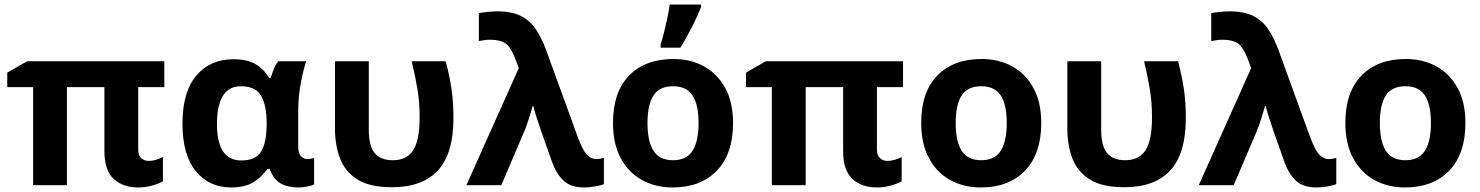

<svg xmlns="http://www.w3.org/2000/svg" viewBox="-20 -816 6522 846"><path d="M635 -107Q652 -107 668 -112Q684 -117 698 -124V-17Q681 -7 651 1.5Q621 10 590 10Q521 10 480.5 -28Q440 -66 440 -150V-432H275V0H126V-432H12V-496L99 -546H704V-432H589V-156Q589 -131 602.5 -119Q616 -107 635 -107Z M998 10Q902 10 843 -61.5Q784 -133 784 -271Q784 -411 845 -483Q906 -555 1009 -555Q1067 -555 1104 -534.5Q1141 -514 1166 -473H1173Q1178 -490 1186 -510.5Q1194 -531 1206 -546H1329Q1318 -514 1306 -453Q1294 -392 1294 -325V-173Q1294 -139 1306.5 -127Q1319 -115 1335 -115Q1342 -115 1351 -117Q1360 -119 1364 -120V-3Q1357 1 1335.5 5.5Q1314 10 1297 10Q1247 10 1216 -8Q1185 -26 1168 -72H1158Q1136 -38 1098 -14Q1060 10 998 10ZM1043 -109Q1105 -109 1129.5 -146.5Q1154 -184 1155 -266V-272Q1155 -352 1130.5 -394Q1106 -436 1041 -436Q988 -436 962 -393.5Q936 -351 936 -270Q936 -109 1043 -109Z M1707 9Q1609 9 1554.5 -25.5Q1500 -60 1478 -118.5Q1456 -177 1456 -249V-546H1605V-244Q1605 -173 1631 -141.5Q1657 -110 1712 -110Q1771 -110 1800 -153Q1829 -196 1829 -300Q1829 -365 1819.5 -422.5Q1810 -480 1794 -546H1944Q1961 -481 1969.5 -423.5Q1978 -366 1978 -296Q1978 -139 1909.5 -65Q1841 9 1707 9Z M2035 0 2266 -516 2249 -561Q2228 -613 2204 -627Q2180 -641 2140 -641Q2127 -641 2113.5 -639Q2100 -637 2090 -635V-758Q2104 -761 2128.5 -763.5Q2153 -766 2171 -766Q2235 -766 2275.5 -745.5Q2316 -725 2342 -686Q2368 -647 2388 -591L2525 -214Q2548 -152 2567 -133.5Q2586 -115 2607 -115Q2621 -115 2641 -120V-5Q2629 1 2601.5 5.5Q2574 10 2555 10Q2494 10 2462.5 -20.5Q2431 -51 2413 -101L2366 -234Q2355 -266 2345 -296.5Q2335 -327 2330 -349H2327Q2320 -323 2310 -292Q2300 -261 2290 -237L2189 0Z M3210 -274Q3210 -138 3138.5 -64Q3067 10 2944 10Q2868 10 2808.5 -23Q2749 -56 2715 -119.5Q2681 -183 2681 -274Q2681 -410 2752 -483Q2823 -556 2947 -556Q3024 -556 3083 -523Q3142 -490 3176 -427.5Q3210 -365 3210 -274ZM2833 -274Q2833 -193 2859.5 -151.5Q2886 -110 2946 -110Q3005 -110 3031.5 -151.5Q3058 -193 3058 -274Q3058 -355 3031.5 -395.5Q3005 -436 2945 -436Q2886 -436 2859.5 -395.5Q2833 -355 2833 -274ZM2891 -606V-621Q2899 -645 2906.5 -676Q2914 -707 2921 -739Q2928 -771 2931 -796H3069V-784Q3053 -745 3030 -699Q3007 -653 2978 -606Z M3890 -107Q3907 -107 3923 -112Q3939 -117 3953 -124V-17Q3936 -7 3906 1.5Q3876 10 3845 10Q3776 10 3735.5 -28Q3695 -66 3695 -150V-432H3530V0H3381V-432H3267V-496L3354 -546H3959V-432H3844V-156Q3844 -131 3857.5 -119Q3871 -107 3890 -107Z M4568 -274Q4568 -138 4496.5 -64Q4425 10 4302 10Q4226 10 4166.5 -23Q4107 -56 4073 -119.5Q4039 -183 4039 -274Q4039 -410 4110 -483Q4181 -556 4305 -556Q4382 -556 4441 -523Q4500 -490 4534 -427.5Q4568 -365 4568 -274ZM4191 -274Q4191 -193 4217.5 -151.5Q4244 -110 4304 -110Q4363 -110 4389.5 -151.5Q4416 -193 4416 -274Q4416 -355 4389.5 -395.5Q4363 -436 4303 -436Q4244 -436 4217.5 -395.5Q4191 -355 4191 -274Z M4934 9Q4836 9 4781.5 -25.5Q4727 -60 4705 -118.5Q4683 -177 4683 -249V-546H4832V-244Q4832 -173 4858 -141.5Q4884 -110 4939 -110Q4998 -110 5027 -153Q5056 -196 5056 -300Q5056 -365 5046.5 -422.5Q5037 -480 5021 -546H5171Q5188 -481 5196.5 -423.5Q5205 -366 5205 -296Q5205 -139 5136.5 -65Q5068 9 4934 9Z M5262 0 5493 -516 5476 -561Q5455 -613 5431 -627Q5407 -641 5367 -641Q5354 -641 5340.5 -639Q5327 -637 5317 -635V-758Q5331 -761 5355.5 -763.5Q5380 -766 5398 -766Q5462 -766 5502.5 -745.5Q5543 -725 5569 -686Q5595 -647 5615 -591L5752 -214Q5775 -152 5794 -133.5Q5813 -115 5834 -115Q5848 -115 5868 -120V-5Q5856 1 5828.5 5.5Q5801 10 5782 10Q5721 10 5689.5 -20.5Q5658 -51 5640 -101L5593 -234Q5582 -266 5572 -296.5Q5562 -327 5557 -349H5554Q5547 -323 5537 -292Q5527 -261 5517 -237L5416 0Z M6437 -274Q6437 -138 6365.5 -64Q6294 10 6171 10Q6095 10 6035.5 -23Q5976 -56 5942 -119.5Q5908 -183 5908 -274Q5908 -410 5979 -483Q6050 -556 6174 -556Q6251 -556 6310 -523Q6369 -490 6403 -427.5Q6437 -365 6437 -274ZM6060 -274Q6060 -193 6086.5 -151.5Q6113 -110 6173 -110Q6232 -110 6258.5 -151.5Q6285 -193 6285 -274Q6285 -355 6258.5 -395.5Q6232 -436 6172 -436Q6113 -436 6086.5 -395.5Q6060 -355 6060 -274Z"/></svg>

Font: Noto IKEA Latin
Style: Bold
Weight: 700
Designer: Monotype Design Team
Foundry: Monotype Imaging Inc.
Version: Version 1.0